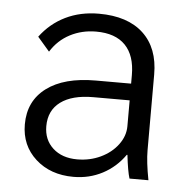

<svg xmlns="http://www.w3.org/2000/svg" viewBox="-43 -553 597 606"><g transform="rotate(5 255.0 -250.0)"><path d="M44 -142Q44 -216 99.5 -257.5Q155 -299 255 -299H367V-326Q367 -388 335.5 -420.5Q304 -453 243 -453Q198 -453 160.5 -433.5Q123 -414 100 -377L62 -421Q94 -464 141 -487Q188 -510 247 -510Q338 -510 387.5 -464Q437 -418 437 -334V-94Q437 -57 448 0H388Q381 -22 375 -74H373Q345 -34 303 -12Q261 10 211 10Q138 10 91 -32.5Q44 -75 44 -142ZM367 -164V-246H252Q185 -246 148.5 -219Q112 -192 112 -142Q112 -99 141 -72.5Q170 -46 218 -46Q258 -46 292 -62Q326 -78 346.5 -105.5Q367 -133 367 -164Z"/></g></svg>

Font: Sarabun Light
Style: Regular
Weight: 300
Designer: Suppakit Chalermlarp | Katatrad Co.,Ltd.
Foundry: Cadson Demak Co.,Ltd.
Version: Version 1.000; ttfautohint (v1.6)